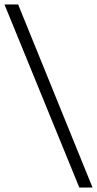

<svg xmlns="http://www.w3.org/2000/svg" viewBox="-33 -720 433 857"><path d="M321 117 -13 -700H48L380 117Z"/></svg>

Font: LuenTai2017
Style: Regular
Weight: 400
Designer: LuenTai
Foundry: Microsoft Corpration
Version: Version 1.00 November 27, 2016, initial release